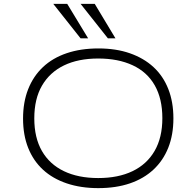

<svg xmlns="http://www.w3.org/2000/svg" viewBox="-20 -963 1014 991"><path d="M487 8Q397 8 324.5 -16.5Q252 -41 202 -87Q152 -133 125.5 -199.5Q99 -266 99 -351Q99 -436 125.5 -503Q152 -570 202 -617Q252 -664 324.5 -688.5Q397 -713 488 -713Q579 -713 650.5 -688Q722 -663 772 -617Q822 -571 848.5 -504Q875 -437 875 -352Q875 -267 848.5 -200.5Q822 -134 772 -87.5Q722 -41 650.5 -16.5Q579 8 487 8ZM487 -44Q590 -44 664 -79.5Q738 -115 778 -184Q818 -253 818 -353Q818 -453 779 -522Q740 -591 665 -626Q590 -661 487 -661Q384 -661 310.5 -625.5Q237 -590 197 -521.5Q157 -453 157 -352Q157 -252 196.5 -183.5Q236 -115 310 -79.5Q384 -44 487 -44ZM537 -765 396 -943H469L576 -765ZM396 -765 255 -943H327L435 -765Z"/></svg>

Font: Nunito Sans 7pt Expanded ExtraLight
Style: Regular
Weight: 250
Width: 7
Designer: Vernon Adams
Foundry: Vernon Adams
Version: Version 3.101;gftools[0.9.27]